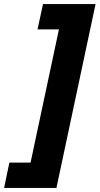

<svg xmlns="http://www.w3.org/2000/svg" viewBox="-85 -754 489 942"><path d="M64.9 43.9 204.1 -609.9H99.1L126 -733.9H383.8L191.9 168H-64.9L-39.1 43.9Z"/></svg>

Font: Open Sans Hebrew Extra Bold
Style: Italic
Weight: 800
Italic angle: -12°
Foundry: Ascender Corporation, Yanek Iontef
Version: Version 2.001;PS 002.001;hotconv 1.0.70;makeotf.lib2.5.58329